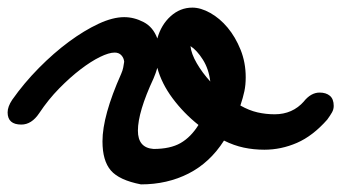

<svg xmlns="http://www.w3.org/2000/svg" viewBox="-62 -439 896 504"><path d="M459 -111Q420 -142 391 -181Q362 -220 351 -261Q349 -254 346.5 -247Q344 -240 341 -233Q300 -145 300 -96Q300 -51 341 -48Q385 -48 412 -63.5Q439 -79 459 -111ZM41 -142Q21 -112 -6 -112Q-42 -112 -42 -144Q-42 -159 -30 -177Q1 -221 40 -260.5Q79 -300 119 -329.5Q159 -359 196.5 -376.5Q234 -394 264 -394Q290 -394 315 -381Q340 -368 351 -338Q361 -374 386 -396.5Q411 -419 443 -419Q465 -419 490 -405Q515 -391 535.5 -366.5Q556 -342 569.5 -308.5Q583 -275 583 -236Q583 -216 579.5 -199.5Q576 -183 569 -162Q592 -149 614 -144Q636 -139 659 -139Q706 -139 736 -173L735 -172Q754 -196 777 -196Q794 -196 804 -187.5Q814 -179 814 -161Q814 -152 809.5 -144Q805 -136 797 -125Q759 -82 717.5 -64Q676 -46 632 -46Q604 -46 578 -51.5Q552 -57 526 -70Q489 -12 433 16.5Q377 45 308 45Q251 34 229 8.5Q207 -17 207 -68Q207 -135 256 -245Q260 -254 261.5 -262Q263 -270 264 -277Q263 -287 256.5 -294Q250 -301 239 -301Q224 -301 200.5 -289.5Q177 -278 149.5 -257Q122 -236 93.5 -207Q65 -178 41 -142ZM487 -178Q489 -186 490 -193.5Q491 -201 491 -209Q491 -213 491 -217Q491 -221 490 -225Q506 -207 526 -192ZM438 -318Q427 -325 421 -325H417Q399 -325 392.5 -339.5Q386 -354 398 -367Q395 -364 395 -362L442 -344Q438 -336 438 -326ZM438 -318Q440 -298 454.5 -273Q469 -248 490 -225Q486 -258 470.5 -282.5Q455 -307 438 -318Z"/></svg>

Font: Discipuli Britannica Bold
Style: Regular
Weight: 700
Designer: Peter Wiegel
Foundry: Peter Wiegel
Version: Version 0.001 2009